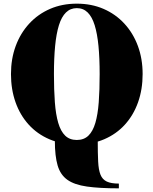

<svg xmlns="http://www.w3.org/2000/svg" viewBox="-20 -780 839 1050"><path d="M630 250Q524 250 455.5 240.2Q387 230.5 348.8 203.5Q310.5 176.5 295.2 125Q280 73.5 280 -10Q339 1 397.8 1Q456.5 1 514.5 -10Q514.5 58 516.8 103.5Q519 149 529.5 175.2Q540 201.5 563.8 212.8Q587.5 224 630 224ZM400 10Q316.5 10 250 -18.5Q183.5 -47 136.5 -99Q89.5 -151 64.8 -221.2Q40 -291.5 40 -375Q40 -458.5 66 -528.8Q92 -599 140 -651Q188 -703 254 -731.5Q320 -760 400 -760Q480 -760 546 -731.5Q612 -703 660 -651Q708 -599 734 -528.8Q760 -458.5 760 -375Q760 -291.5 735.2 -221.2Q710.5 -151 663.5 -99Q616.5 -47 550 -18.5Q483.5 10 400 10ZM400 -14.5Q439 -14.5 463.5 -38.2Q488 -62 501.5 -108Q515 -154 520 -221Q525 -288 525 -375Q525 -462 518.5 -529Q512 -596 497.8 -642Q483.5 -688 459.5 -711.8Q435.5 -735.5 400 -735.5Q365 -735.5 340.8 -711.8Q316.5 -688 302.2 -642Q288 -596 281.5 -529Q275 -462 275 -375Q275 -288 280 -221Q285 -154 298.5 -108Q312 -62 336.5 -38.2Q361 -14.5 400 -14.5Z"/></svg>

Font: Bodoni Moda 9pt Black
Style: Regular
Weight: 900
Designer: Owen Earl
Foundry: indestructible type
Version: Version 2.005